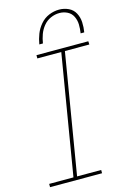

<svg xmlns="http://www.w3.org/2000/svg" viewBox="-140 -1013 712 1077"><g transform="rotate(-15 216.0 -474.5)"><path d="M11 0H313V-19H173L289 -716H431L430 -735H129V-716H268L152 -19H11ZM160 -789H181Q185 -815 194 -840Q203 -865 220.5 -886.5Q238 -908 263 -919Q288 -930 314 -930Q339 -930 360.5 -919Q382 -908 392.5 -886Q403 -864 403.5 -839Q404 -814 400 -789H421Q426 -818 424.5 -847Q423 -876 410 -900.5Q397 -925 371.5 -937Q346 -949 317 -949Q287 -949 258 -937Q229 -925 208 -900.5Q187 -876 176 -847.5Q165 -819 160 -789Z"/></g></svg>

Font: Iosevka Sparkle Thin Oblique
Style: Regular
Weight: 100
Italic angle: -9°
Designer: Belleve Invis
Foundry: Belleve Invis
Version: Version 4.5.0; ttfautohint (v1.8.3)